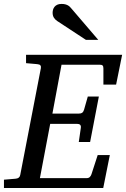

<svg xmlns="http://www.w3.org/2000/svg" viewBox="-35 -947 635 967"><path d="M549.8 -521H485.8V-602.1Q485.8 -612.8 481.9 -616.9Q478 -621.1 466.8 -621.1H274.9L229 -375H362.8Q373.5 -375 379.2 -379.2Q384.8 -383.3 388.2 -394L407.2 -460.9H462.9L418.9 -231.9H361.8L372.1 -303.2Q375 -323.2 353 -323.2H217.8L166 -49.8H400.9Q411.6 -49.8 417.2 -55.4Q422.9 -61 425.8 -69.8L457 -166H518.1L484.9 0H-15.1V-42L43 -46.9Q64 -48.3 66.9 -65.9L170.9 -604Q172.4 -612.3 168.5 -617.7Q164.6 -623 151.9 -624L96.2 -628.9V-670.9H580.1ZM397.9 -746.1 252.9 -841.3Q242.7 -848.1 236.3 -858.2Q230 -868.2 230 -883.3Q230 -890.6 232.2 -898.4Q234.4 -906.2 239.5 -912.6Q244.6 -918.9 253.2 -923.1Q261.7 -927.2 274.9 -927.2Q285.6 -927.2 293.2 -925.3Q300.8 -923.3 306.6 -920.2Q312.5 -917 317.1 -912.4Q321.8 -907.7 326.2 -902.3L460 -746.1Z"/></svg>

Font: Charis SIL Viet
Style: Italic
Weight: 400
Italic angle: -11°
Foundry: SIL International
Version: Version 5.000